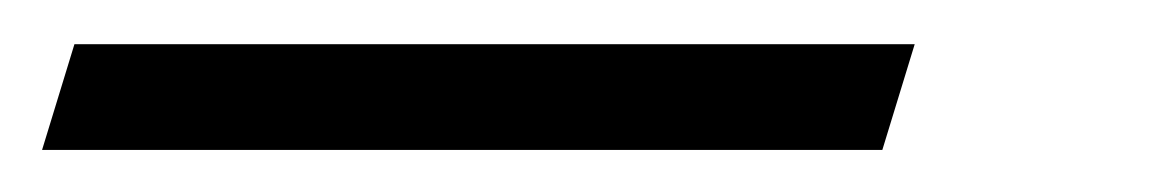

<svg xmlns="http://www.w3.org/2000/svg" viewBox="-134 76 544 89"><path d="M-99.5 96.5H290L275 145.5H-114.5Z"/></svg>

Font: Newsreader 36pt
Style: Bold Italic
Weight: 700
Italic angle: -17°
Designer: Hugues Gentile
Foundry: Production Type
Version: Version 1.003